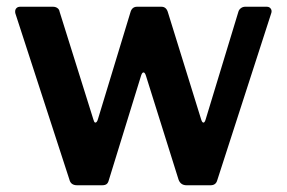

<svg xmlns="http://www.w3.org/2000/svg" viewBox="-20 -550 851 570"><path d="M784 -524C781.3 -528 777.3 -530 772 -530H708C703.3 -530 699.2 -528.7 695.5 -526C691.8 -523.3 689.3 -520 688 -516L591 -197C589 -189.7 586.7 -186 584 -186C581.3 -186 579 -189.3 577 -196L478 -515C474.7 -525 468.3 -530 459 -530H387C377.7 -530 371.3 -525.3 368 -516L271 -197C269 -189.7 266.3 -186 263 -186C261.7 -186 260.5 -187 259.5 -189C258.5 -191 257.7 -193.3 257 -196L157 -515C156.3 -519.7 154.2 -523.3 150.5 -526C146.8 -528.7 142.3 -530 137 -530H40C35.3 -530 31.7 -528.7 29 -526C26.3 -523.3 25 -520 25 -516C25 -512.7 25.3 -510.3 26 -509L186 -17C188.7 -5.7 196.3 0 209 0H283C289 0 293.5 -1.2 296.5 -3.5C299.5 -5.8 301.7 -9.7 303 -15L399 -326C401 -332 403.3 -335 406 -335C408.7 -335 411 -332 413 -326L510 -17C514 -5.7 522 0 534 0H605C615.7 0 622.3 -5 625 -15L785 -510C787 -515.3 786.7 -520 784 -524Z"/></svg>

Font: Libre Franklin SemiBold
Style: Regular
Weight: 600
Designer: Pablo Impallari, Rodrigo Fuenzalida
Foundry: Impallari Type
Version: Version 1.002; ttfautohint (v1.5)